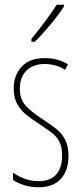

<svg xmlns="http://www.w3.org/2000/svg" viewBox="-20 -783 343 813"><path d="M143 10Q110 10 82 1Q54 -8 35 -21V-52Q57 -36 85 -26Q113 -16 143 -16Q193 -16 218 -44Q243 -72 243 -125Q243 -158 232.5 -180Q222 -202 204.5 -216.5Q187 -231 152 -254Q112 -280 89 -299Q66 -318 52 -344.5Q38 -371 38 -408Q38 -464 71.5 -500.5Q105 -537 170 -537Q227 -537 268 -510L255 -487Q239 -499 216 -505.5Q193 -512 169 -512Q121 -512 92.5 -484.5Q64 -457 64 -407Q64 -366 85.5 -339.5Q107 -313 158 -280Q200 -252 221 -235Q242 -218 256 -191Q270 -164 270 -123Q270 -61 237.5 -25.5Q205 10 143 10ZM251 -756Q228 -720 192.5 -677.5Q157 -635 127 -606H113V-618Q182 -703 220 -763H251Z"/></svg>

Font: Noto Sans Display Thin Cond
Style: Regular
Weight: 250
Width: 3
Designer: Monotype Design team
Foundry: Monotype Imaging Inc.
Version: Version 1.000